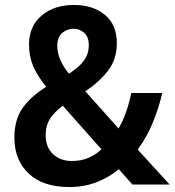

<svg xmlns="http://www.w3.org/2000/svg" viewBox="-20 -795 704 774"><path d="M278 -775Q355 -775 403 -735Q451 -695 451 -621Q451 -556 415.5 -510Q380 -464 324 -427L458 -277Q476 -308 488.5 -344Q501 -380 509 -420H634Q622 -366 598 -305.5Q574 -245 535 -192L664 -51H514L459 -113Q418 -79 368 -60Q318 -41 259 -41Q153 -41 95.5 -95.5Q38 -150 38 -240Q38 -313 71 -359.5Q104 -406 166 -445Q130 -490 113.5 -529Q97 -568 97 -616Q97 -689 147.5 -732Q198 -775 278 -775ZM277 -679Q251 -679 231 -662.5Q211 -646 211 -610Q211 -582 223 -554Q235 -526 258 -498Q299 -524 318.5 -551Q338 -578 338 -613Q338 -646 319.5 -662.5Q301 -679 277 -679ZM233 -369Q200 -344 182 -316.5Q164 -289 164 -250Q164 -202 193.5 -174Q223 -146 270 -146Q306 -146 335 -158Q364 -170 389 -193Z"/></svg>

Font: Noto Sans Tamil UI SemiCondensed SemiBold
Style: Regular
Weight: 600
Width: 4
Designer: Jelle Bosma - Monotype Design Team
Foundry: Monotype Imaging Inc.
Version: Version 2.004; ttfautohint (v1.8.4.7-5d5b)